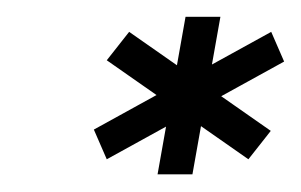

<svg xmlns="http://www.w3.org/2000/svg" viewBox="-20 -786 350 223"><path d="M104 -601 310 -714.5 295 -749 89 -635.5ZM268.5 -601 294.5 -634 130 -749 104 -716ZM163 -583.5H203.5L236 -766.5H195.5Z"/></svg>

Font: Anybody UltraCondensed Thin Medium
Style: Italic
Weight: 500
Italic angle: -10°
Version: Version 1.111